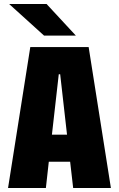

<svg xmlns="http://www.w3.org/2000/svg" viewBox="-20 -934 590 954"><path d="M531 0H343.5L328.5 -130.5H222.5L208 0H20L130.5 -700H420.5ZM272 -565 238 -265H313L279 -565ZM199 -757 25.5 -914H211.5L357 -757Z"/></svg>

Font: Trispace SemiCondensed ExtraBold
Style: Regular
Weight: 800
Width: 4
Designer: Tyler Finck
Foundry: Etcetera Type Company
Version: Version 1.210; ttfautohint (v1.8.3)